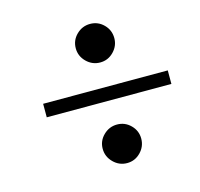

<svg xmlns="http://www.w3.org/2000/svg" viewBox="-86 -713 771 741"><g transform="rotate(-15 299.0 -343.0)"><path d="M80 -316V-370H578V-316ZM334.5 -65Q303 -65 280 -88Q257 -111 257 -142.5Q257 -174 280 -196.5Q303 -219 334.5 -219Q366 -219 388.5 -196.5Q411 -174 411 -142.5Q411 -111 388.5 -88Q366 -65 334.5 -65ZM334.5 -467Q303 -467 280 -489.8Q257 -512.7 257 -544Q257 -576 280 -598.5Q303 -621 334.5 -621Q366 -621 388.5 -598.5Q411 -576 411 -543.9Q411 -513 388.5 -490Q366 -467 334.5 -467Z"/></g></svg>

Font: Libre Bodoni
Style: Italic
Weight: 400
Italic angle: -13°
Designer: Pablo Impallari, Rodrigo Fuenzalida
Foundry: Impallari Type
Version: Version 2.005;gftools[0.9.23]